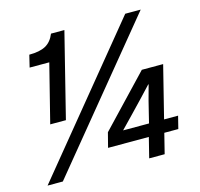

<svg xmlns="http://www.w3.org/2000/svg" viewBox="-99 -781 922 887"><g transform="rotate(-15 361.5 -337.0)"><path d="M107 -270 177 -548H83L97 -606Q147 -606 175.5 -621.5Q204 -637 219 -674H283L182 -270ZM22 0 574 -674H648L95 0ZM606 -96 582 0H508L532 -96H337L355 -166L581 -404H683L621 -156H688L673 -96ZM549 -156 561 -205Q571 -249 594 -331H592Q539 -274 484 -217L425 -156Z"/></g></svg>

Font: CST
Style: Italic
Weight: 400
Italic angle: -14°
Version: Version 1.00